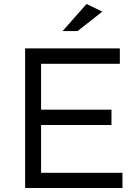

<svg xmlns="http://www.w3.org/2000/svg" viewBox="-20 -943 691 963"><path d="M106 0V-700.2H581.1V-623H186V-393.1H539.1V-315.9H186V-76.2H594.2V0ZM293.9 -787.1 414.1 -922.9 493.2 -884.8 369.1 -787.1Z"/></svg>

Font: Montserrat Light
Style: Regular
Weight: 300
Designer: Julieta Ulanovsky
Foundry: Julieta Ulanovsky
Version: Version 1.000;PS 002.000;hotconv 1.0.70;makeotf.lib2.5.58329